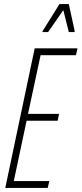

<svg xmlns="http://www.w3.org/2000/svg" viewBox="-20 -926 402 946"><path d="M6 0 151 -688H362L354 -654H180L118 -365H271L264 -331H111L48 -34H223L215 0ZM189 -768 190 -773 273 -906H319L348 -773L347 -768H319L292 -876L217 -768Z"/></svg>

Font: Saira UltraCondensed Thin
Style: Italic
Weight: 250
Width: 1
Italic angle: -12°
Designer: Hector Gatti with collaboration of the Omnibus-Type team
Foundry: Omnibus-Type
Version: Version 1.101